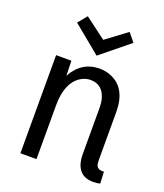

<svg xmlns="http://www.w3.org/2000/svg" viewBox="-134 -799 765 898"><g transform="rotate(20 249.0 -350.0)"><path d="M466.8 -52.7Q433.6 -49.8 427.7 -74.2Q425.8 -85 425.8 -99.6V-334Q425.8 -449.2 346.7 -485.4Q318.4 -499 283.2 -499Q194.3 -498 148.4 -414.1L146.5 -488.3H70.3V0H150.4V-267.6Q150.4 -379.9 212.9 -419.9Q236.3 -434.6 262.7 -434.6Q323.2 -434.6 340.8 -369.1Q345.7 -348.6 345.7 -324.2V-93.8Q347.7 8.8 434.6 9.8Q453.1 9.8 469.7 5.9ZM249 -550.8 390.6 -666 356.4 -708 252.9 -630.9 147.5 -710 110.4 -665Z"/></g></svg>

Font: Yaldevi Colombo Medium
Style: Regular
Weight: 500
Designer: Sol Matas, Denzil Rajitha, Kosala Senevirathne and Pathum Egodawatta
Foundry: Mooniak
Version: Version 1.020 ; ttfautohint (v1.6)